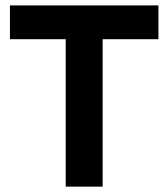

<svg xmlns="http://www.w3.org/2000/svg" viewBox="-20 -696 628 716"><path d="M362.8 -549.8V0H225.1V-549.8H17.1V-675.8H570.8V-549.8Z"/></svg>

Font: Clear Sans
Style: Bold
Weight: 700
Foundry: Intel Corporation
Version: Version 1.00